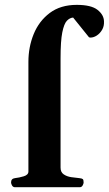

<svg xmlns="http://www.w3.org/2000/svg" viewBox="-20 -785 456 805"><path d="M43 0Q34.7 0 30.5 -7.3Q26.4 -14.6 26.4 -20Q26.4 -36.1 42.5 -38.1Q60.5 -40 79.8 -45.9Q99.1 -51.8 99.1 -65.9V-525.4Q99.1 -587.9 121.3 -642.3Q143.6 -696.8 188.7 -730.7Q233.9 -764.6 301.8 -764.6Q362.3 -764.6 388.9 -743.7Q415.5 -722.7 416 -695.3Q417 -675.3 408.2 -660.2Q399.4 -645 386 -636.2Q372.6 -627.4 358.9 -627.4Q358.4 -627.4 356 -627.9Q353.5 -628.4 353 -628.9L286.6 -711.4Q272.5 -710.4 260.5 -698Q248.5 -685.5 241.2 -649.4Q233.9 -613.3 233.9 -540.5V-82Q233.9 -63 247.1 -54Q260.3 -44.9 278.8 -42.2Q297.4 -39.6 313 -38.1Q323.2 -37.1 326.9 -34.2Q330.6 -31.2 330.6 -20Q330.6 -14.6 326.4 -7.3Q322.3 0 314 0Z"/></svg>

Font: Gelasio SemiBold
Style: Regular
Weight: 600
Designer: Eben Sorkin
Foundry: Eben Sorkin
Version: Version 1.008